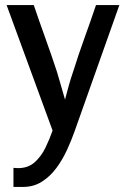

<svg xmlns="http://www.w3.org/2000/svg" viewBox="-20 -517 496 756"><path d="M113 -497Q135 -432 158.5 -367Q182 -302 204 -235Q212 -209 220 -180.5Q228 -152 236 -125Q243 -152 251 -180.5Q259 -209 268 -235Q289 -302 312.5 -367Q336 -432 358 -497H450L273 2Q261 36 243.5 74Q226 112 202 144.5Q178 177 145.5 198Q113 219 71 219H33V144Q42 145 51 145Q91 145 117 121.5Q143 98 159.5 63.5Q176 29 187 -3L6 -497Z"/></svg>

Font: Rosario SemiBold
Style: Regular
Weight: 600
Designer: Hector Gatti
Foundry: Omnibus Type
Version: Version 1.101; ttfautohint (v1.8.1.43-b0c9)